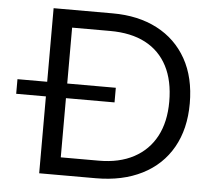

<svg xmlns="http://www.w3.org/2000/svg" viewBox="-51 -756 911 811"><g transform="rotate(5 405.0 -350.0)"><path d="M18 -326V-388H435V-326ZM144 0V-700H394Q503 -700 583.5 -658Q664 -616 708 -537.5Q752 -459 752 -349Q752 -241 707.5 -162.5Q663 -84 580 -42Q497 0 384 0ZM229 -75H390Q477 -75 538.5 -108Q600 -141 632.5 -202Q665 -263 665 -349Q665 -438 633 -499.5Q601 -561 540 -593Q479 -625 390 -625H229Z"/></g></svg>

Font: REM Medium Light
Style: Regular
Weight: 300
Version: Version 1.005;gftools[0.9.28]